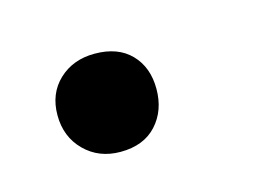

<svg xmlns="http://www.w3.org/2000/svg" viewBox="-36 -167 305 223"><g transform="rotate(-15 116.5 -55.0)"><path d="M88 4Q62 4 45 -13Q28 -30 28 -56Q28 -82 45 -98Q62 -114 88 -114Q116 -114 131.5 -98Q147 -82 147 -56Q147 -30 131.5 -13Q116 4 88 4Z"/></g></svg>

Font: Nunito ExtraLight Medium
Style: Italic
Weight: 500
Italic angle: -9°
Version: Version 3.602